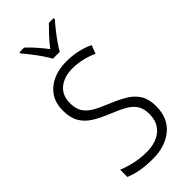

<svg xmlns="http://www.w3.org/2000/svg" viewBox="-294 -1009 1082 1082"><g transform="rotate(-45 246.5 -468.5)"><path d="M446 -187Q446 -93 384 -41.5Q322 10 223 10Q169 10 125.5 2Q82 -6 49 -20V-78Q84 -63 129.5 -52.5Q175 -42 225 -42Q300 -42 344 -79Q388 -116 388 -184Q388 -225 371.5 -252Q355 -279 319.5 -299.5Q284 -320 228 -342Q176 -363 137 -387.5Q98 -412 77 -448.5Q56 -485 56 -542Q56 -600 83 -640.5Q110 -681 157 -702.5Q204 -724 265 -724Q312 -724 354.5 -714.5Q397 -705 432 -688L413 -638Q375 -655 337.5 -663.5Q300 -672 264 -672Q196 -672 155 -638.5Q114 -605 114 -543Q114 -499 131.5 -471.5Q149 -444 183 -424.5Q217 -405 265 -386Q322 -363 362.5 -338.5Q403 -314 424.5 -278.5Q446 -243 446 -187ZM224 -788Q212 -810 193 -837.5Q174 -865 153.5 -891.5Q133 -918 116 -937V-947H153Q177 -925 203 -895.5Q229 -866 251 -837Q274 -867 299 -894Q324 -921 350 -947H388V-937Q370 -917 349 -890.5Q328 -864 309 -837Q290 -810 278 -788Z"/></g></svg>

Font: Noto Sans Lao Looped SemiCondensed Light
Style: Regular
Weight: 300
Width: 4
Designer: Mark Frömberg, Ben Mitchell
Foundry: The Fontpad Ltd
Version: Version 1.002; ttfautohint (v1.8.4.7-5d5b)